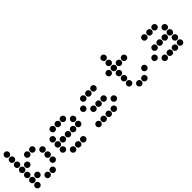

<svg xmlns="http://www.w3.org/2000/svg" viewBox="167 -1683 2666 2666"><g transform="rotate(-45 1500.0 -350.0)"><path d="M49 -695Q31 -695 18 -682Q5 -669 5 -651V-649Q5 -631 18 -618Q31 -605 49 -605H51Q69 -605 82 -618Q95 -631 95 -649V-651Q95 -669 82 -682Q69 -695 51 -695ZM49 -595Q31 -595 18 -582Q5 -569 5 -551V-549Q5 -531 18 -518Q31 -505 49 -505H51Q69 -505 82 -518Q95 -531 95 -549V-551Q95 -569 82 -582Q69 -595 51 -595ZM49 -495Q31 -495 18 -482Q5 -469 5 -451V-449Q5 -431 18 -418Q31 -405 49 -405H51Q69 -405 82 -418Q95 -431 95 -449V-451Q95 -469 82 -482Q69 -495 51 -495ZM249 -495Q231 -495 218 -482Q205 -469 205 -451V-449Q205 -431 218 -418Q231 -405 249 -405H251Q269 -405 282 -418Q295 -431 295 -449V-451Q295 -469 282 -482Q269 -495 251 -495ZM349 -495Q331 -495 318 -482Q305 -469 305 -451V-449Q305 -431 318 -418Q331 -405 349 -405H351Q369 -405 382 -418Q395 -431 395 -449V-451Q395 -469 382 -482Q369 -495 351 -495ZM49 -395Q31 -395 18 -382Q5 -369 5 -351V-349Q5 -331 18 -318Q31 -305 49 -305H51Q69 -305 82 -318Q95 -331 95 -349V-351Q95 -369 82 -382Q69 -395 51 -395ZM149 -395Q131 -395 118 -382Q105 -369 105 -351V-349Q105 -331 118 -318Q131 -305 149 -305H151Q169 -305 182 -318Q195 -331 195 -349V-351Q195 -369 182 -382Q169 -395 151 -395ZM449 -395Q431 -395 418 -382Q405 -369 405 -351V-349Q405 -331 418 -318Q431 -305 449 -305H451Q469 -305 482 -318Q495 -331 495 -349V-351Q495 -369 482 -382Q469 -395 451 -395ZM49 -295Q31 -295 18 -282Q5 -269 5 -251V-249Q5 -231 18 -218Q31 -205 49 -205H51Q69 -205 82 -218Q95 -231 95 -249V-251Q95 -269 82 -282Q69 -295 51 -295ZM449 -295Q431 -295 418 -282Q405 -269 405 -251V-249Q405 -231 418 -218Q431 -205 449 -205H451Q469 -205 482 -218Q495 -231 495 -249V-251Q495 -269 482 -282Q469 -295 451 -295ZM49 -195Q31 -195 18 -182Q5 -169 5 -151V-149Q5 -131 18 -118Q31 -105 49 -105H51Q69 -105 82 -118Q95 -131 95 -149V-151Q95 -169 82 -182Q69 -195 51 -195ZM149 -195Q131 -195 118 -182Q105 -169 105 -151V-149Q105 -131 118 -118Q131 -105 149 -105H151Q169 -105 182 -118Q195 -131 195 -149V-151Q195 -169 182 -182Q169 -195 151 -195ZM449 -195Q431 -195 418 -182Q405 -169 405 -151V-149Q405 -131 418 -118Q431 -105 449 -105H451Q469 -105 482 -118Q495 -131 495 -149V-151Q495 -169 482 -182Q469 -195 451 -195ZM49 -95Q31 -95 18 -82Q5 -69 5 -51V-49Q5 -31 18 -18Q31 -5 49 -5H51Q69 -5 82 -18Q95 -31 95 -49V-51Q95 -69 82 -82Q69 -95 51 -95ZM249 -95Q231 -95 218 -82Q205 -69 205 -51V-49Q205 -31 218 -18Q231 -5 249 -5H251Q269 -5 282 -18Q295 -31 295 -49V-51Q295 -69 282 -82Q269 -95 251 -95ZM349 -95Q331 -95 318 -82Q305 -69 305 -51V-49Q305 -31 318 -18Q331 -5 349 -5H351Q369 -5 382 -18Q395 -31 395 -49V-51Q395 -69 382 -82Q369 -95 351 -95Z M749 -495Q731 -495 718 -482Q705 -469 705 -451V-449Q705 -431 718 -418Q731 -405 749 -405H751Q769 -405 782 -418Q795 -431 795 -449V-451Q795 -469 782 -482Q769 -495 751 -495ZM849 -495Q831 -495 818 -482Q805 -469 805 -451V-449Q805 -431 818 -418Q831 -405 849 -405H851Q869 -405 882 -418Q895 -431 895 -449V-451Q895 -469 882 -482Q869 -495 851 -495ZM949 -495Q931 -495 918 -482Q905 -469 905 -451V-449Q905 -431 918 -418Q931 -405 949 -405H951Q969 -405 982 -418Q995 -431 995 -449V-451Q995 -469 982 -482Q969 -495 951 -495ZM649 -395Q631 -395 618 -382Q605 -369 605 -351V-349Q605 -331 618 -318Q631 -305 649 -305H651Q669 -305 682 -318Q695 -331 695 -349V-351Q695 -369 682 -382Q669 -395 651 -395ZM1049 -395Q1031 -395 1018 -382Q1005 -369 1005 -351V-349Q1005 -331 1018 -318Q1031 -305 1049 -305H1051Q1069 -305 1082 -318Q1095 -331 1095 -349V-351Q1095 -369 1082 -382Q1069 -395 1051 -395ZM649 -295Q631 -295 618 -282Q605 -269 605 -251V-249Q605 -231 618 -218Q631 -205 649 -205H651Q669 -205 682 -218Q695 -231 695 -249V-251Q695 -269 682 -282Q669 -295 651 -295ZM749 -295Q731 -295 718 -282Q705 -269 705 -251V-249Q705 -231 718 -218Q731 -205 749 -205H751Q769 -205 782 -218Q795 -231 795 -249V-251Q795 -269 782 -282Q769 -295 751 -295ZM849 -295Q831 -295 818 -282Q805 -269 805 -251V-249Q805 -231 818 -218Q831 -205 849 -205H851Q869 -205 882 -218Q895 -231 895 -249V-251Q895 -269 882 -282Q869 -295 851 -295ZM949 -295Q931 -295 918 -282Q905 -269 905 -251V-249Q905 -231 918 -218Q931 -205 949 -205H951Q969 -205 982 -218Q995 -231 995 -249V-251Q995 -269 982 -282Q969 -295 951 -295ZM1049 -295Q1031 -295 1018 -282Q1005 -269 1005 -251V-249Q1005 -231 1018 -218Q1031 -205 1049 -205H1051Q1069 -205 1082 -218Q1095 -231 1095 -249V-251Q1095 -269 1082 -282Q1069 -295 1051 -295ZM649 -195Q631 -195 618 -182Q605 -169 605 -151V-149Q605 -131 618 -118Q631 -105 649 -105H651Q669 -105 682 -118Q695 -131 695 -149V-151Q695 -169 682 -182Q669 -195 651 -195ZM749 -95Q731 -95 718 -82Q705 -69 705 -51V-49Q705 -31 718 -18Q731 -5 749 -5H751Q769 -5 782 -18Q795 -31 795 -49V-51Q795 -69 782 -82Q769 -95 751 -95ZM849 -95Q831 -95 818 -82Q805 -69 805 -51V-49Q805 -31 818 -18Q831 -5 849 -5H851Q869 -5 882 -18Q895 -31 895 -49V-51Q895 -69 882 -82Q869 -95 851 -95ZM949 -95Q931 -95 918 -82Q905 -69 905 -51V-49Q905 -31 918 -18Q931 -5 949 -5H951Q969 -5 982 -18Q995 -31 995 -49V-51Q995 -69 982 -82Q969 -95 951 -95Z M1349 -495Q1331 -495 1318 -482Q1305 -469 1305 -451V-449Q1305 -431 1318 -418Q1331 -405 1349 -405H1351Q1369 -405 1382 -418Q1395 -431 1395 -449V-451Q1395 -469 1382 -482Q1369 -495 1351 -495ZM1449 -495Q1431 -495 1418 -482Q1405 -469 1405 -451V-449Q1405 -431 1418 -418Q1431 -405 1449 -405H1451Q1469 -405 1482 -418Q1495 -431 1495 -449V-451Q1495 -469 1482 -482Q1469 -495 1451 -495ZM1549 -495Q1531 -495 1518 -482Q1505 -469 1505 -451V-449Q1505 -431 1518 -418Q1531 -405 1549 -405H1551Q1569 -405 1582 -418Q1595 -431 1595 -449V-451Q1595 -469 1582 -482Q1569 -495 1551 -495ZM1249 -395Q1231 -395 1218 -382Q1205 -369 1205 -351V-349Q1205 -331 1218 -318Q1231 -305 1249 -305H1251Q1269 -305 1282 -318Q1295 -331 1295 -349V-351Q1295 -369 1282 -382Q1269 -395 1251 -395ZM1349 -295Q1331 -295 1318 -282Q1305 -269 1305 -251V-249Q1305 -231 1318 -218Q1331 -205 1349 -205H1351Q1369 -205 1382 -218Q1395 -231 1395 -249V-251Q1395 -269 1382 -282Q1369 -295 1351 -295ZM1449 -295Q1431 -295 1418 -282Q1405 -269 1405 -251V-249Q1405 -231 1418 -218Q1431 -205 1449 -205H1451Q1469 -205 1482 -218Q1495 -231 1495 -249V-251Q1495 -269 1482 -282Q1469 -295 1451 -295ZM1549 -295Q1531 -295 1518 -282Q1505 -269 1505 -251V-249Q1505 -231 1518 -218Q1531 -205 1549 -205H1551Q1569 -205 1582 -218Q1595 -231 1595 -249V-251Q1595 -269 1582 -282Q1569 -295 1551 -295ZM1649 -195Q1631 -195 1618 -182Q1605 -169 1605 -151V-149Q1605 -131 1618 -118Q1631 -105 1649 -105H1651Q1669 -105 1682 -118Q1695 -131 1695 -149V-151Q1695 -169 1682 -182Q1669 -195 1651 -195ZM1249 -95Q1231 -95 1218 -82Q1205 -69 1205 -51V-49Q1205 -31 1218 -18Q1231 -5 1249 -5H1251Q1269 -5 1282 -18Q1295 -31 1295 -49V-51Q1295 -69 1282 -82Q1269 -95 1251 -95ZM1349 -95Q1331 -95 1318 -82Q1305 -69 1305 -51V-49Q1305 -31 1318 -18Q1331 -5 1349 -5H1351Q1369 -5 1382 -18Q1395 -31 1395 -49V-51Q1395 -69 1382 -82Q1369 -95 1351 -95ZM1449 -95Q1431 -95 1418 -82Q1405 -69 1405 -51V-49Q1405 -31 1418 -18Q1431 -5 1449 -5H1451Q1469 -5 1482 -18Q1495 -31 1495 -49V-51Q1495 -69 1482 -82Q1469 -95 1451 -95ZM1549 -95Q1531 -95 1518 -82Q1505 -69 1505 -51V-49Q1505 -31 1518 -18Q1531 -5 1549 -5H1551Q1569 -5 1582 -18Q1595 -31 1595 -49V-51Q1595 -69 1582 -82Q1569 -95 1551 -95Z M1949 -695Q1931 -695 1918 -682Q1905 -669 1905 -651V-649Q1905 -631 1918 -618Q1931 -605 1949 -605H1951Q1969 -605 1982 -618Q1995 -631 1995 -649V-651Q1995 -669 1982 -682Q1969 -695 1951 -695ZM1949 -595Q1931 -595 1918 -582Q1905 -569 1905 -551V-549Q1905 -531 1918 -518Q1931 -505 1949 -505H1951Q1969 -505 1982 -518Q1995 -531 1995 -549V-551Q1995 -569 1982 -582Q1969 -595 1951 -595ZM1849 -495Q1831 -495 1818 -482Q1805 -469 1805 -451V-449Q1805 -431 1818 -418Q1831 -405 1849 -405H1851Q1869 -405 1882 -418Q1895 -431 1895 -449V-451Q1895 -469 1882 -482Q1869 -495 1851 -495ZM1949 -495Q1931 -495 1918 -482Q1905 -469 1905 -451V-449Q1905 -431 1918 -418Q1931 -405 1949 -405H1951Q1969 -405 1982 -418Q1995 -431 1995 -449V-451Q1995 -469 1982 -482Q1969 -495 1951 -495ZM2049 -495Q2031 -495 2018 -482Q2005 -469 2005 -451V-449Q2005 -431 2018 -418Q2031 -405 2049 -405H2051Q2069 -405 2082 -418Q2095 -431 2095 -449V-451Q2095 -469 2082 -482Q2069 -495 2051 -495ZM2149 -495Q2131 -495 2118 -482Q2105 -469 2105 -451V-449Q2105 -431 2118 -418Q2131 -405 2149 -405H2151Q2169 -405 2182 -418Q2195 -431 2195 -449V-451Q2195 -469 2182 -482Q2169 -495 2151 -495ZM1949 -395Q1931 -395 1918 -382Q1905 -369 1905 -351V-349Q1905 -331 1918 -318Q1931 -305 1949 -305H1951Q1969 -305 1982 -318Q1995 -331 1995 -349V-351Q1995 -369 1982 -382Q1969 -395 1951 -395ZM1949 -295Q1931 -295 1918 -282Q1905 -269 1905 -251V-249Q1905 -231 1918 -218Q1931 -205 1949 -205H1951Q1969 -205 1982 -218Q1995 -231 1995 -249V-251Q1995 -269 1982 -282Q1969 -295 1951 -295ZM1949 -195Q1931 -195 1918 -182Q1905 -169 1905 -151V-149Q1905 -131 1918 -118Q1931 -105 1949 -105H1951Q1969 -105 1982 -118Q1995 -131 1995 -149V-151Q1995 -169 1982 -182Q1969 -195 1951 -195ZM2249 -195Q2231 -195 2218 -182Q2205 -169 2205 -151V-149Q2205 -131 2218 -118Q2231 -105 2249 -105H2251Q2269 -105 2282 -118Q2295 -131 2295 -149V-151Q2295 -169 2282 -182Q2269 -195 2251 -195ZM2049 -95Q2031 -95 2018 -82Q2005 -69 2005 -51V-49Q2005 -31 2018 -18Q2031 -5 2049 -5H2051Q2069 -5 2082 -18Q2095 -31 2095 -49V-51Q2095 -69 2082 -82Q2069 -95 2051 -95ZM2149 -95Q2131 -95 2118 -82Q2105 -69 2105 -51V-49Q2105 -31 2118 -18Q2131 -5 2149 -5H2151Q2169 -5 2182 -18Q2195 -31 2195 -49V-51Q2195 -69 2182 -82Q2169 -95 2151 -95Z M2549 -495Q2531 -495 2518 -482Q2505 -469 2505 -451V-449Q2505 -431 2518 -418Q2531 -405 2549 -405H2551Q2569 -405 2582 -418Q2595 -431 2595 -449V-451Q2595 -469 2582 -482Q2569 -495 2551 -495ZM2649 -495Q2631 -495 2618 -482Q2605 -469 2605 -451V-449Q2605 -431 2618 -418Q2631 -405 2649 -405H2651Q2669 -405 2682 -418Q2695 -431 2695 -449V-451Q2695 -469 2682 -482Q2669 -495 2651 -495ZM2749 -495Q2731 -495 2718 -482Q2705 -469 2705 -451V-449Q2705 -431 2718 -418Q2731 -405 2749 -405H2751Q2769 -405 2782 -418Q2795 -431 2795 -449V-451Q2795 -469 2782 -482Q2769 -495 2751 -495ZM2849 -395Q2831 -395 2818 -382Q2805 -369 2805 -351V-349Q2805 -331 2818 -318Q2831 -305 2849 -305H2851Q2869 -305 2882 -318Q2895 -331 2895 -349V-351Q2895 -369 2882 -382Q2869 -395 2851 -395ZM2549 -295Q2531 -295 2518 -282Q2505 -269 2505 -251V-249Q2505 -231 2518 -218Q2531 -205 2549 -205H2551Q2569 -205 2582 -218Q2595 -231 2595 -249V-251Q2595 -269 2582 -282Q2569 -295 2551 -295ZM2649 -295Q2631 -295 2618 -282Q2605 -269 2605 -251V-249Q2605 -231 2618 -218Q2631 -205 2649 -205H2651Q2669 -205 2682 -218Q2695 -231 2695 -249V-251Q2695 -269 2682 -282Q2669 -295 2651 -295ZM2749 -295Q2731 -295 2718 -282Q2705 -269 2705 -251V-249Q2705 -231 2718 -218Q2731 -205 2749 -205H2751Q2769 -205 2782 -218Q2795 -231 2795 -249V-251Q2795 -269 2782 -282Q2769 -295 2751 -295ZM2849 -295Q2831 -295 2818 -282Q2805 -269 2805 -251V-249Q2805 -231 2818 -218Q2831 -205 2849 -205H2851Q2869 -205 2882 -218Q2895 -231 2895 -249V-251Q2895 -269 2882 -282Q2869 -295 2851 -295ZM2449 -195Q2431 -195 2418 -182Q2405 -169 2405 -151V-149Q2405 -131 2418 -118Q2431 -105 2449 -105H2451Q2469 -105 2482 -118Q2495 -131 2495 -149V-151Q2495 -169 2482 -182Q2469 -195 2451 -195ZM2849 -195Q2831 -195 2818 -182Q2805 -169 2805 -151V-149Q2805 -131 2818 -118Q2831 -105 2849 -105H2851Q2869 -105 2882 -118Q2895 -131 2895 -149V-151Q2895 -169 2882 -182Q2869 -195 2851 -195ZM2549 -95Q2531 -95 2518 -82Q2505 -69 2505 -51V-49Q2505 -31 2518 -18Q2531 -5 2549 -5H2551Q2569 -5 2582 -18Q2595 -31 2595 -49V-51Q2595 -69 2582 -82Q2569 -95 2551 -95ZM2649 -95Q2631 -95 2618 -82Q2605 -69 2605 -51V-49Q2605 -31 2618 -18Q2631 -5 2649 -5H2651Q2669 -5 2682 -18Q2695 -31 2695 -49V-51Q2695 -69 2682 -82Q2669 -95 2651 -95ZM2749 -95Q2731 -95 2718 -82Q2705 -69 2705 -51V-49Q2705 -31 2718 -18Q2731 -5 2749 -5H2751Q2769 -5 2782 -18Q2795 -31 2795 -49V-51Q2795 -69 2782 -82Q2769 -95 2751 -95ZM2849 -95Q2831 -95 2818 -82Q2805 -69 2805 -51V-49Q2805 -31 2818 -18Q2831 -5 2849 -5H2851Q2869 -5 2882 -18Q2895 -31 2895 -49V-51Q2895 -69 2882 -82Q2869 -95 2851 -95Z"/></g></svg>

Font: Doto Black Rounded Black
Style: Regular
Weight: 900
Monospace: yes
Version: Version 1.000